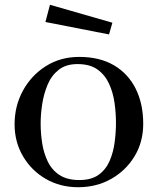

<svg xmlns="http://www.w3.org/2000/svg" viewBox="-20 -780 660 803"><path d="M465 -266Q465 -307 459 -350Q453 -393 436 -430Q419 -467 387.5 -489.5Q356 -512 304 -512Q256 -512 225.5 -488Q195 -464 179 -425.5Q163 -387 156.5 -344.5Q150 -302 150 -264Q150 -222 156.5 -180.5Q163 -139 180 -104Q197 -69 229 -48Q261 -27 312 -27Q362 -27 392.5 -49Q423 -71 438.5 -107Q454 -143 459.5 -185Q465 -227 465 -266ZM579 -262Q579 -186 542.5 -126Q506 -66 444.5 -31.5Q383 3 307 3Q232 3 172 -31.5Q112 -66 76.5 -126Q41 -186 41 -260Q41 -337 76 -401Q111 -465 172 -503.5Q233 -542 311 -542Q397 -542 456.5 -507Q516 -472 547.5 -409Q579 -346 579 -262ZM450 -685 436 -636 170 -688 189 -760Z"/></svg>

Font: Kaisei HarunoUmi Medium
Style: Regular
Weight: 500
Designer: Font-Kai, 金井和夫
Foundry: KAZUO KANAI
Version: Version 5.003